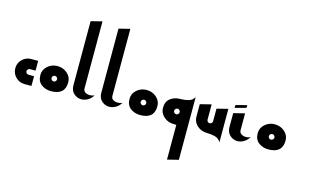

<svg xmlns="http://www.w3.org/2000/svg" viewBox="-119 -1095 2879 1775"><g transform="rotate(15 1320.0 -207.0)"><path d="M120 0H186.7V-93.3H133.3Q122.7 -93.3 114.7 -101.3Q106.7 -109.3 106.7 -120Q106.7 -130.7 114.7 -138.7Q122.7 -146.7 133.3 -146.7H186.7V-240H120Q70.7 -240 35.3 -205.3Q0 -170.7 0 -120.7Q0 -70.7 35.3 -35.3Q70.7 0 120 0Z M373.3 0Q506.7 0 506.7 -120Q506.7 -170.7 467.3 -205.3Q428 -240 373.3 -240Q318.7 -240 279.3 -205.3Q240 -170.7 240 -120Q240 -60 279.3 -30Q318.7 0 373.3 0ZM373.3 -93.3Q362.7 -93.3 354.7 -101.3Q346.7 -109.3 346.7 -120Q346.7 -130.7 354.7 -138.7Q362.7 -146.7 373.3 -146.7Q384 -146.7 392 -138.7Q400 -130.7 400 -120Q400 -109.3 392 -101.3Q384 -93.3 373.3 -93.3Z M666.7 -106.7V-746.7L560 -720V-106.7Q560 -56 591.3 -28Q622.7 0 662.7 0Q692 0 722 -16Q752 -32 773.3 -66.7Q753.3 -57.3 729.3 -57.3Q705.3 -57.3 686 -68.7Q666.7 -80 666.7 -106.7Z M933.3 -106.7V-746.7L826.7 -720V-106.7Q826.7 -56 858 -28Q889.3 0 929.3 0Q958.7 0 988.7 -16Q1018.7 -32 1040 -66.7Q1020 -57.3 996 -57.3Q972 -57.3 952.7 -68.7Q933.3 -80 933.3 -106.7Z M1226.7 0Q1360 0 1360 -120Q1360 -170.7 1320.7 -205.3Q1281.3 -240 1226.7 -240Q1172 -240 1132.7 -205.3Q1093.3 -170.7 1093.3 -120Q1093.3 -60 1132.7 -30Q1172 0 1226.7 0ZM1226.7 -93.3Q1216 -93.3 1208 -101.3Q1200 -109.3 1200 -120Q1200 -130.7 1208 -138.7Q1216 -146.7 1226.7 -146.7Q1237.3 -146.7 1245.3 -138.7Q1253.3 -130.7 1253.3 -120Q1253.3 -109.3 1245.3 -101.3Q1237.3 -93.3 1226.7 -93.3Z M1680 -120V-293.3Q1660 -258.7 1623.3 -249.3Q1586.7 -240 1546.7 -240Q1492 -240 1452.7 -210Q1413.3 -180 1413.3 -120Q1413.3 -70.7 1452.7 -35.3Q1492 0 1546.7 0Q1560 0 1573.3 1.3V333.3L1680 306.7V200V53.3Q1680 53.3 1680 53.3V-120ZM1546.7 -146.7Q1557.3 -146.7 1565.3 -138.7Q1573.3 -130.7 1573.3 -120Q1573.3 -109.3 1565.3 -101.3Q1557.3 -93.3 1546.7 -93.3Q1536 -93.3 1528 -101.3Q1520 -109.3 1520 -120Q1520 -130.7 1528 -138.7Q1536 -146.7 1546.7 -146.7Z M1893.3 -240V-120Q1893.3 -109.3 1885.3 -101.3Q1877.3 -93.3 1866.7 -93.3Q1856 -93.3 1848 -101.3Q1840 -109.3 1840 -120V-266.7L1733.3 -240V-120Q1733.3 -69.3 1772.7 -34.7Q1812 0 1866.7 0Q1906.7 0 1943.3 9.3Q1980 18.7 2000 53.3V-266.7Z M2160 -106.7V-266.7L2053.3 -240V-106.7Q2053.3 -57.3 2084.7 -28.7Q2116 0 2156 0Q2186.7 0 2216 -16.7Q2245.3 -33.3 2266.7 -66.7Q2245.3 -57.3 2222.7 -57.3Q2198.7 -57.3 2179.3 -69.3Q2160 -81.3 2160 -106.7ZM2160 -318.7V-345.3L2053.3 -317.3V-290.7Z M2453.3 0Q2586.7 0 2586.7 -120Q2586.7 -170.7 2547.3 -205.3Q2508 -240 2453.3 -240Q2398.7 -240 2359.3 -205.3Q2320 -170.7 2320 -120Q2320 -60 2359.3 -30Q2398.7 0 2453.3 0ZM2453.3 -93.3Q2442.7 -93.3 2434.7 -101.3Q2426.7 -109.3 2426.7 -120Q2426.7 -130.7 2434.7 -138.7Q2442.7 -146.7 2453.3 -146.7Q2464 -146.7 2472 -138.7Q2480 -130.7 2480 -120Q2480 -109.3 2472 -101.3Q2464 -93.3 2453.3 -93.3Z"/></g></svg>

Font: Qahiri
Style: Regular
Weight: 400
Designer: Khaled Hosny
Foundry: Alif Type
Version: Version 3.00